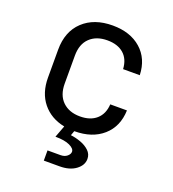

<svg xmlns="http://www.w3.org/2000/svg" viewBox="-138 -665 876 973"><g transform="rotate(20 300.0 -178.5)"><path d="M209 203V148H279Q301 148 314.5 136.5Q328 125 328 112Q328 95 300.5 82Q273 69 223 69L247 5Q172 -10 128.5 -63.5Q85 -117 85 -200V-350Q85 -448 144.5 -504Q204 -560 304 -560Q399 -560 457 -509Q515 -458 518 -370H428Q425 -423 392.5 -451.5Q360 -480 304 -480Q245 -480 210 -446.5Q175 -413 175 -351V-200Q175 -138 210 -104Q245 -70 304 -70Q360 -70 392.5 -99Q425 -128 428 -180H518Q515 -92 457 -41Q399 10 304 10H303L294 35Q320 38 348 48Q376 58 395 76Q414 94 414 120Q414 154 381 178.5Q348 203 294 203Z"/></g></svg>

Font: NKDuy Mono
Style: Regular
Weight: 400
Monospace: yes
Designer: NKDuy
Foundry: NKDuy
Version: Version 2.251; ttfautohint (v1.8.4.7-5d5b)